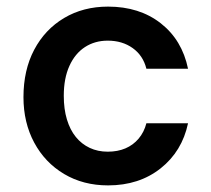

<svg xmlns="http://www.w3.org/2000/svg" viewBox="-20 -549 640 581"><path d="M307 12Q232 12 174 -22.5Q116 -57 83.5 -117.5Q51 -178 51 -255Q51 -337 83.5 -398.5Q116 -460 174 -494.5Q232 -529 307 -529Q402 -529 466.5 -478.5Q531 -428 549 -341H423Q413 -381 381.5 -403.5Q350 -426 306 -426Q267 -426 237 -406.5Q207 -387 190 -349.5Q173 -312 173 -259Q173 -219 182.5 -187.5Q192 -156 209.5 -134.5Q227 -113 251.5 -101.5Q276 -90 306 -90Q336 -90 359.5 -100Q383 -110 399.5 -129.5Q416 -149 423 -176H549Q531 -91 466 -39.5Q401 12 307 12Z"/></svg>

Font: DM Sans 11pt SemiBold
Style: Regular
Weight: 600
Version: Version 4.004;gftools[0.9.30]